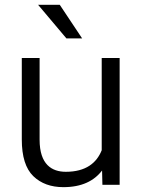

<svg xmlns="http://www.w3.org/2000/svg" viewBox="-20 -770 590 800"><path d="M478.5 0V-528.3H403.8V-144C382.8 -91.3 337.9 -54.2 254.4 -54.2C196.3 -54.2 145 -84 145 -188V-528.3H70.8V-189C70.8 -117.7 86.9 -66.9 118.7 -36.1C150.4 -5.4 192.4 9.8 244.1 9.8C320.3 9.8 372.1 -16.1 405.3 -59.6L406.7 0ZM138.7 -750 256.8 -609.9H322.3L229 -750Z"/></svg>

Font: Vazirmatn Light
Style: Regular
Weight: 300
Designer: Saber Rastikerdar
Foundry: Saber Rastikerdar
Version: Version 33.003